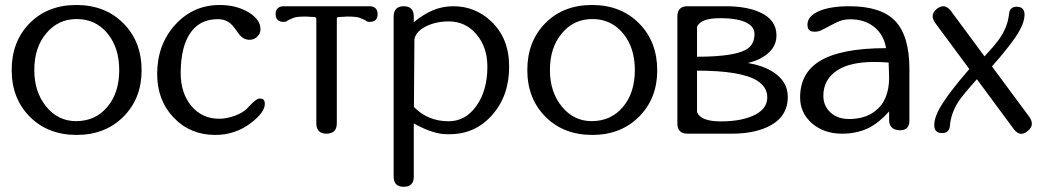

<svg xmlns="http://www.w3.org/2000/svg" viewBox="-20 -525 4117 754"><path d="M401.4 -105Q448.2 -160.2 448.2 -250Q448.2 -338.4 401.4 -394.5Q355 -450.2 281.2 -450.2Q208 -450.2 161.6 -394Q114.7 -338.4 114.7 -250Q114.7 -163.6 161.6 -106.4Q208 -49.3 278.8 -49.3Q354.5 -49.3 401.4 -105ZM464.4 -433.6Q536.1 -361.8 536.1 -248.5Q536.1 -138.2 464.4 -66.4Q392.6 4.9 281.2 4.9Q168.5 4.9 97.2 -66.4Q25.9 -138.2 25.9 -250Q25.9 -362.3 96.7 -434.1Q167.5 -505.4 279.8 -505.4Q393.1 -505.4 464.4 -433.6Z M967.3 -43.5Q905.3 4.9 825.2 4.9Q727.1 4.9 662.1 -63Q597.2 -130.9 597.2 -234.4Q597.2 -349.1 667.5 -427.2Q738.3 -505.4 842.8 -505.4Q907.7 -505.4 955.6 -477.1Q1002.9 -448.7 1002.9 -410.2Q1002.9 -393.1 990.2 -380.9Q977.5 -368.7 960 -368.7Q936.5 -368.7 919.9 -389.2Q898.9 -418.9 892.1 -425.8Q870.1 -449.7 835.9 -449.7Q778.8 -449.7 743.7 -415Q713.9 -385.3 700.2 -333Q689.5 -290.5 689.5 -238.3Q689.5 -159.7 731.4 -108.9Q773.9 -58.6 840.8 -58.6Q869.6 -58.6 901.9 -70.3Q933.6 -82 949.2 -98.1Q959 -108.4 971.2 -120.6Q990.2 -138.2 999 -138.2L1010.7 -136.7Q1020 -131.8 1020 -117.2Q1020 -84.5 967.3 -43.5Z M1435.5 -500.5Q1462.9 -497.1 1462.9 -469.7Q1462.9 -439 1431.6 -439Q1424.8 -439 1418.5 -441.9Q1418.5 -445.3 1392.1 -455.1Q1379.9 -460 1344.7 -460L1308.6 -458Q1302.7 -456.5 1302.7 -451.2V-41.5Q1302.7 0 1262.2 0Q1222.2 0 1222.2 -41.5V-451.2Q1222.2 -456.5 1216.3 -458L1180.7 -460Q1145.5 -460 1133.3 -455.1Q1106.9 -444.8 1106.9 -441.9Q1100.6 -439 1093.8 -439Q1062.5 -439 1062.5 -469.7Q1062.5 -497.1 1089.8 -500.5Z M1851.1 -109.4Q1894 -169.9 1894 -263.2Q1894 -339.8 1851.1 -390.1Q1808.1 -440.9 1742.7 -440.9Q1690.9 -440.9 1651.9 -420.9Q1612.8 -400.9 1607.4 -370.6L1605.5 -105Q1660.2 -48.8 1741.7 -48.8Q1808.1 -48.8 1851.1 -109.4ZM1909.7 -440.4Q1979.5 -374 1979.5 -263.2Q1979.5 -148.9 1913.1 -73.7Q1846.7 2 1745.6 2H1735.8Q1712.9 2 1689.5 -4.4Q1652.8 -13.7 1605.5 -40L1605 -39.6V168.5Q1605 208.5 1565.4 208.5Q1525.9 208.5 1525.9 168.5V-460.9Q1526.9 -500.5 1565.4 -500.5Q1604.5 -500.5 1605 -460.9V-438Q1644 -469.2 1678.2 -483.9Q1716.8 -500.5 1760.3 -500.5Q1846.7 -500.5 1909.7 -440.4Z M2426.3 -105Q2473.1 -160.2 2473.1 -250Q2473.1 -338.4 2426.3 -394.5Q2379.9 -450.2 2306.2 -450.2Q2232.9 -450.2 2186.5 -394Q2139.6 -338.4 2139.6 -250Q2139.6 -163.6 2186.5 -106.4Q2232.9 -49.3 2303.7 -49.3Q2379.4 -49.3 2426.3 -105ZM2489.3 -433.6Q2561 -361.8 2561 -248.5Q2561 -138.2 2489.3 -66.4Q2417.5 4.9 2306.2 4.9Q2193.4 4.9 2122.1 -66.4Q2050.8 -138.2 2050.8 -250Q2050.8 -362.3 2121.6 -434.1Q2192.4 -505.4 2304.7 -505.4Q2418 -505.4 2489.3 -433.6Z M2953.1 -208.5Q2889.6 -247.6 2717.3 -247.6V-85Q2731.4 -48.3 2810.1 -48.3Q2897 -48.3 2947.8 -75.7Q2993.2 -100.1 2993.2 -143.1Q2993.2 -183.1 2953.1 -208.5ZM2717.3 -419.9V-302.2Q2873.5 -302.2 2918 -335.4Q2942.9 -354.5 2942.9 -391.6Q2942.9 -418.5 2915 -434.1Q2880.4 -453.6 2808.1 -453.6Q2731.4 -453.6 2717.3 -419.9ZM2990.7 -24.9Q2934.6 0 2854 0H2680.2Q2640.1 0 2640.1 -40V-460.9Q2640.1 -500.5 2680.2 -500.5H2833.5Q2912.1 -500 2963.4 -477.1Q3029.3 -447.8 3029.3 -385.7Q3029.3 -329.6 2968.8 -296.9Q2945.3 -284.2 2917 -277.8Q2977.5 -267.1 3016.1 -242.2Q3073.7 -205.6 3073.7 -144.5Q3073.7 -61.5 2990.7 -24.9Z M3415 -87.4Q3471.7 -129.4 3471.7 -221.2L3469.7 -279.3Q3439.9 -281.7 3413.6 -281.7Q3319.8 -281.7 3269 -249.5Q3213.4 -213.4 3213.4 -148.9Q3213.4 -108.9 3241.7 -83Q3269.5 -57.6 3314.5 -57.6Q3375 -57.6 3415 -87.4ZM3496.1 -441.9Q3551.3 -383.3 3551.3 -253.9V-50.8Q3551.3 -13.2 3513.7 -13.2L3505.4 -14.2Q3472.2 -19 3471.7 -52.7V-87.4Q3434.1 -45.4 3397 -25.4Q3348.6 0 3286.6 0Q3216.3 0 3168.9 -40.5Q3122.1 -81.5 3122.1 -142.1Q3122.1 -236.3 3196.3 -283.2Q3278.8 -335.9 3459.5 -335.9Q3451.2 -388.2 3413.6 -418.5Q3376.5 -449.2 3319.3 -449.2Q3297.4 -449.2 3282.2 -443.8Q3266.6 -439 3234.9 -421.4Q3208.5 -407.2 3199.7 -403.8Q3190.9 -400.4 3180.2 -400.4Q3168 -400.4 3162.1 -403.8Q3150.9 -410.2 3150.9 -427.7Q3150.9 -461.4 3195.3 -481Q3239.7 -500.5 3315.4 -500.5Q3440.9 -500.5 3496.1 -441.9Z M4021.5 -66.9Q4032.2 -52.2 4032.2 -39.1Q4032.2 -22.9 4015.1 -9.8Q4002.4 0.5 3990.7 0.5Q3974.6 0.5 3960.4 -19L3816.4 -213.9Q3761.2 -152.3 3744.1 -126.5Q3714.4 -80.1 3710.4 -31.7Q3708.5 -2.4 3679.7 -2.4Q3648.9 -2.4 3648.9 -33.7Q3648.9 -70.3 3684.6 -123.5Q3700.2 -147.5 3719.2 -171.9Q3743.7 -204.1 3786.6 -253.9L3653.3 -434.1Q3642.6 -448.7 3642.6 -461.4Q3642.6 -477.5 3659.7 -490.7Q3672.4 -500.5 3684.1 -500.5Q3700.7 -500.5 3714.8 -481.4L3846.2 -303.7Q3891.6 -352.5 3906.7 -375.5Q3937.5 -420.9 3942.4 -469.2Q3944.8 -498.5 3972.7 -498.5H3973.6Q4003.4 -497.6 4003.4 -468.3V-466.3Q4002.9 -429.7 3966.3 -377Q3950.2 -353.5 3930.7 -329.6Q3910.6 -303.7 3875.5 -264.2Z"/></svg>

Font: inglobal
Style: Regular
Weight: 400
Designer: Andrey Kochetov, Denis Davydov, Evgeny Yurtaev
Foundry: inglobal
Version: Version 1.00 September 25, 2014, initial release